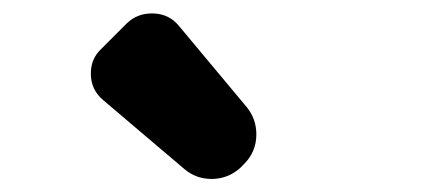

<svg xmlns="http://www.w3.org/2000/svg" viewBox="-20 -948 677 290"><path d="M343.8 -695.3Q326.2 -678.7 301.8 -677.7Q300.8 -677.7 299.8 -677.7Q276.4 -677.7 258.8 -692.4L135.7 -796.9Q117.2 -812.5 117.2 -836.9Q117.2 -859.4 132.8 -874L171.9 -913.1Q187.5 -927.7 209 -927.7Q210 -927.7 211.9 -927.7Q235.4 -926.8 250 -909.2L353.5 -785.2Q367.2 -767.6 367.2 -745.1Q367.2 -718.8 348.6 -700.2Z"/></svg>

Font: Gen Jyuu Gothic Heavy
Style: Bold
Weight: 900
Designer: [Source Han Sans]
Ryoko NISHIZUKA  (kana & ideographs); Paul D. Hunt (Latin, Greek & Cyrillic); Wenlong ZHANG  (bopomofo
Version: Version 1.002.20150607